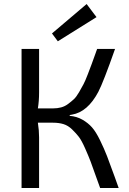

<svg xmlns="http://www.w3.org/2000/svg" viewBox="-20 -933 640 953"><path d="M267 -728 238 -767 410 -913 459 -848ZM326 -362V-358Q361 -355 389 -339Q417 -323 436.5 -301Q456 -279 476.5 -237Q497 -195 511.5 -157.5Q526 -120 549 -56Q562 -19 569 0H477Q471 -16 460 -47Q440 -104 430 -130.5Q420 -157 402.5 -196.5Q385 -236 371.5 -253.5Q358 -271 338 -290.5Q318 -310 295 -317Q272 -324 243 -324H168Q174 -286 174 -251V0H87V-690H174V-474Q174 -432 168 -395H244Q265 -395 283.5 -400Q302 -405 318 -417Q334 -429 346.5 -440.5Q359 -452 372.5 -475.5Q386 -499 394.5 -515Q403 -531 415.5 -563.5Q428 -596 435 -615Q442 -634 456 -673Q457 -677 458 -679Q459 -681 460 -684Q461 -687 462 -690H551Q493 -525 468 -477Q415 -377 337 -364Q332 -363 326 -362Z"/></svg>

Font: Exo 2
Style: Regular
Weight: 400
Designer: Natanael Gama
Version: Version 1.001;PS 001.001;hotconv 1.0.70;makeotf.lib2.5.58329